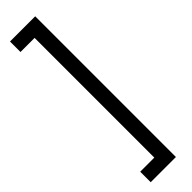

<svg xmlns="http://www.w3.org/2000/svg" viewBox="-322 -733 905 905"><g transform="rotate(-45 131.0 -280.0)"><path d="M120 119H26V189H194V-749H26V-679H120Z"/></g></svg>

Font: SpinnyJost Regular
Style: Regular
Weight: 400
Version: Version 3.710